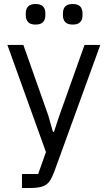

<svg xmlns="http://www.w3.org/2000/svg" viewBox="-20 -741 539 961"><path d="M403 -516H482L251 120Q242 143 233 158.5Q224 174 211 183Q198 192 178.5 196Q159 200 131 200H90V130H171L210 20L17 -516H97L221 -165L245 -81H250L278 -165ZM158 -618Q132 -618 120.5 -630.5Q109 -643 109 -664V-675Q109 -696 120.5 -708.5Q132 -721 158 -721Q184 -721 195.5 -708.5Q207 -696 207 -675V-664Q207 -643 195.5 -630.5Q184 -618 158 -618ZM344 -618Q318 -618 306.5 -630.5Q295 -643 295 -664V-675Q295 -696 306.5 -708.5Q318 -721 344 -721Q370 -721 381.5 -708.5Q393 -696 393 -675V-664Q393 -643 381.5 -630.5Q370 -618 344 -618Z"/></svg>

Font: IBM Plex Sans Hebrew
Style: Regular
Weight: 400
Designer: Mike Abbink, Paul van der Laan, Pieter van Rosmalen, Yanek Iontef
Foundry: Bold Monday
Version: Version 1.2